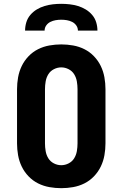

<svg xmlns="http://www.w3.org/2000/svg" viewBox="-20 -975 640 1003"><path d="M300 8Q269 8 238 2.5Q207 -3 179 -17Q151 -31 129 -54Q107 -77 93.5 -105Q80 -133 74.5 -164Q69 -195 69 -226V-509Q69 -540 74.5 -571Q80 -602 93.5 -630Q107 -658 129 -681Q151 -704 179 -718Q207 -732 238 -737.5Q269 -743 300 -743Q331 -743 362 -737.5Q393 -732 421 -718Q449 -704 471 -681Q493 -658 506.5 -630Q520 -602 525.5 -571Q531 -540 531 -509V-226Q531 -195 525.5 -164Q520 -133 506.5 -105Q493 -77 471 -54Q449 -31 421 -17Q393 -3 362 2.5Q331 8 300 8ZM300 -112Q320 -112 338.5 -121.5Q357 -131 367.5 -148Q378 -165 381.5 -185.5Q385 -206 385 -226V-509Q385 -529 381.5 -549.5Q378 -570 367.5 -587Q357 -604 338.5 -613.5Q320 -623 300 -623Q280 -623 261.5 -613.5Q243 -604 232.5 -587Q222 -570 218.5 -549.5Q215 -529 215 -509V-226Q215 -206 218.5 -185.5Q222 -165 232.5 -148Q243 -131 261.5 -121.5Q280 -112 300 -112ZM111 -815Q111 -837 117.5 -858.5Q124 -880 138.5 -897Q153 -914 172 -925.5Q191 -937 212.5 -943.5Q234 -950 256 -952.5Q278 -955 300 -955Q322 -955 344 -952.5Q366 -950 387.5 -943.5Q409 -937 428 -925.5Q447 -914 461.5 -897Q476 -880 482.5 -858.5Q489 -837 489 -815H387Q387 -830 378.5 -842Q370 -854 357 -860.5Q344 -867 329.5 -869.5Q315 -872 300 -872Q285 -872 270.5 -869.5Q256 -867 243 -860.5Q230 -854 221.5 -842Q213 -830 213 -815Z"/></svg>

Font: Iosevka Aile Heavy
Style: Regular
Weight: 900
Designer: Belleve Invis
Foundry: Belleve Invis
Version: Version 31.1.0; ttfautohint (v1.8.4)